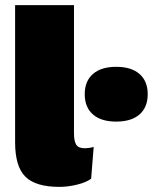

<svg xmlns="http://www.w3.org/2000/svg" viewBox="-20 -720 597 750"><path d="M269 -199Q269 -168 278 -154.5Q287 -141 310 -141Q328 -141 346 -146L336 -22Q318 -8 282 1Q246 10 212 10Q119 10 79 -30Q39 -70 39 -164V-700H269ZM557 -352Q557 -301 525 -273Q493 -245 434 -245Q375 -245 343 -273Q311 -301 311 -352Q311 -403 343 -431Q375 -459 434 -459Q493 -459 525 -431Q557 -403 557 -352Z"/></svg>

Font: Work Sans Black
Style: Regular
Weight: 900
Designer: Wei Huang
Foundry: Wei Huang
Version: Version 1.500